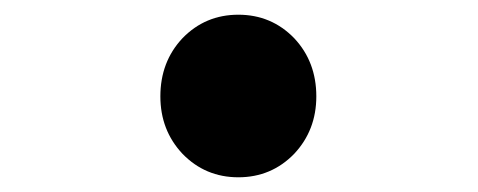

<svg xmlns="http://www.w3.org/2000/svg" viewBox="-20 -507 650 261"><path d="M228 -298Q198 -330 198 -376Q198 -423 228 -455Q259 -487 304 -487Q349 -487 380 -455Q410 -423 410 -376Q410 -330 380 -298Q349 -266 304 -266Q259 -266 228 -298Z"/></svg>

Font: KaiGen Gothic KR Heavy
Style: Heavy
Weight: 900
Designer: Ryoko NISHIZUKA  (kana & ideographs); Paul D. Hunt (Latin, Greek & Cyrillic); Wenlong ZHANG  (bopomofo); Sandoll Communi
Foundry: Adobe Systems Incorporated
Version: Version 1.002 March 28, 2018